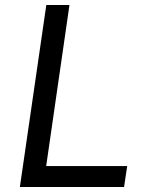

<svg xmlns="http://www.w3.org/2000/svg" viewBox="-20 -743 597 763"><path d="M59 0 164 -723H256L163.5 -83H485.5L473 0Z"/></svg>

Font: Public Sans
Style: Italic
Weight: 400
Italic angle: -8°
Designer: The Public Sans project authors (U.S. Web Design System). Libre Franklin designed by Pablo Impallari and Rodrigo Fuenzal
Version: Version 1.008; ttfautohint (v1.8.1) -l 8 -r 50 -G 200 -x 14 